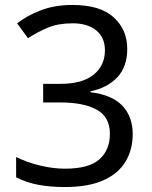

<svg xmlns="http://www.w3.org/2000/svg" viewBox="-20 -744 612 774"><path d="M493 -547Q493 -475 453 -432.5Q413 -390 345 -376V-372Q431 -362 473 -318Q515 -274 515 -203Q515 -141 486 -92.5Q457 -44 396.5 -17Q336 10 241 10Q185 10 137 1.5Q89 -7 45 -29V-111Q90 -89 142 -76.5Q194 -64 242 -64Q338 -64 380.5 -101.5Q423 -139 423 -205Q423 -272 370.5 -301.5Q318 -331 223 -331H154V-406H224Q312 -406 357.5 -443Q403 -480 403 -541Q403 -593 368 -621.5Q333 -650 273 -650Q215 -650 174 -633Q133 -616 93 -590L49 -650Q87 -680 143.5 -702Q200 -724 272 -724Q384 -724 438.5 -674Q493 -624 493 -547Z"/></svg>

Font: Noto Sans Tifinagh Tawellemmet
Style: Regular
Weight: 400
Designer: JamraPatel
Foundry: JamraPatel LLC
Version: Version 2.006; ttfautohint (v1.8.4.7-5d5b)